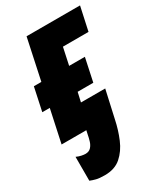

<svg xmlns="http://www.w3.org/2000/svg" viewBox="-213 -634 822 955"><g transform="rotate(-30 198.0 -156.5)"><path d="M97.2 240.2Q65.9 240.2 48.1 235.6Q30.3 231 16.1 225.1V87.9Q31.2 94.7 44.7 97.4Q58.1 100.1 66.9 100.1Q87.4 100.1 98.9 87.4Q110.4 74.7 115.7 56.6Q121.1 38.6 124 22L128.9 0H-13.2L26.9 -187H-16.1L12.2 -319.8H55.2L105 -553.2H412.1L382.8 -418H235.8L214.8 -319.8H305.2L276.9 -187H187L174.8 -132.8H314L278.8 24.9Q267.6 79.1 246.8 128.4Q226.1 177.7 190.4 209Q154.8 240.2 97.2 240.2Z"/></g></svg>

Font: Open Sans Condensed ExtraBold
Style: Italic
Weight: 800
Width: 3
Italic angle: -12°
Designer: Monotype Design Team
Foundry: Monotype Imaging Inc.
Version: Version 3.003; ttfautohint (v1.8.4)